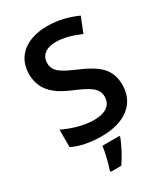

<svg xmlns="http://www.w3.org/2000/svg" viewBox="-227 -826 1003 1148"><g transform="rotate(-30 275.0 -251.5)"><path d="M508 -195C508 -307 441 -356 326 -406C226 -449 183 -473 183 -532C183 -582 220 -616 289 -616C346 -616 398 -600 458 -575L499 -678C433 -707 368 -724 293 -724C149 -724 56 -651 56 -529C56 -406 144 -353 232 -316C329 -275 381 -247 381 -188C381 -134 343 -97 257 -97C183 -97 108 -123 48 -150V-30C101 -4 171 10 248 10C411 10 508 -68 508 -195ZM340 71V61H222C217 104 200 172 187 208V221H260C294 172 324 112 340 71Z"/></g></svg>

Font: Noto Sans Gurmukhi SemiBold
Style: Regular
Weight: 600
Designer: Jelle Bosma - Monotype Design Team
Foundry: Monotype Imaging Inc.
Version: Version 2.004